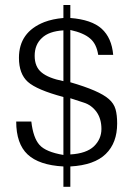

<svg xmlns="http://www.w3.org/2000/svg" viewBox="-20 -648 482 757"><path d="M309.6 -243.7C330.6 -237.3 347.7 -224.6 360.8 -206.5C373.5 -188.5 379.9 -166 379.9 -139.6C379.9 -113.3 370.1 -90.3 350.6 -71.3C330.6 -52.2 299.3 -41.5 257.3 -39.1V-260.7ZM230 -528.3V-328.1C190.9 -335.9 162.1 -347.2 144 -362.3C125.5 -377.4 116.7 -399.4 116.7 -428.2C116.7 -457 126 -480.5 145 -498C163.6 -516.1 191.9 -525.9 230 -528.3ZM257.3 8.3C320.3 4.9 367.2 -11.7 397 -41C427.2 -70.3 441.9 -110.4 441.9 -161.1C441.9 -183.1 439.9 -202.1 435.5 -217.3C431.2 -232.4 422.4 -246.1 408.7 -257.8C383.8 -279.8 333 -301.8 257.3 -323.7V-529.8C293 -522 318.8 -510.7 335.4 -496.1C352.5 -481.9 362.8 -460 367.2 -431.6H426.3C422.4 -476.6 407.2 -510.7 380.9 -534.7C354.5 -558.6 313 -572.8 257.3 -577.1V-628.4H230V-577.1C201.7 -574.7 176.8 -569.3 154.8 -561C87.9 -534.7 54.7 -487.8 54.7 -419.9C54.7 -377.9 66.4 -346.2 89.8 -325.2C113.3 -304.2 160.2 -284.2 230 -265.6V-37.1C183.6 -44.9 152.3 -58.1 135.7 -76.7C119.1 -95.2 108.4 -126 103.5 -168.9H43.9C43.9 -110.4 59.1 -66.9 88.9 -39.1C118.7 -11.2 165.5 4.9 230 8.3V88.4H257.3Z"/></svg>

Font: Meera New
Style: Regular
Weight: 400
Designer: Hussain K H
Foundry: RIT
Version: 1.4.1